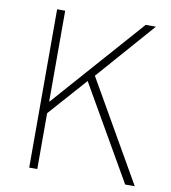

<svg xmlns="http://www.w3.org/2000/svg" viewBox="-82 -796 770 867"><g transform="rotate(10 303.5 -363.0)"><path d="M110 0H147V-256L302 -431L550 0H594L330 -460L563 -726H516L149 -310H147V-726H110Z"/></g></svg>

Font: Noto Sans T Chinese Thin
Style: Regular
Weight: 100
Designer: Ryoko NISHIZUKA (kana & ideographs); Paul D. Hunt (Latin, Greek & Cyrillic); Wenlong ZHANG (bopomofo); Sandoll Communica
Foundry: Adobe Systems Incorporated
Version: Version 1.000;PS 1;hotconv 1.0.78;makeotf.lib2.5.61930